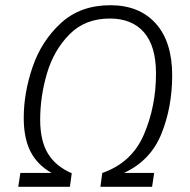

<svg xmlns="http://www.w3.org/2000/svg" viewBox="-20 -716 729 736"><path d="M640 -427Q640 -305 598.5 -202.5Q557 -100 455 -53H571L563 0H365L372 -53Q485 -92 531.5 -200Q578 -308 578 -434Q578 -539 532 -592Q486 -645 401 -645Q306 -645 246 -584Q186 -523 160 -434.5Q134 -346 134 -257Q134 -176 164 -127Q194 -78 255 -52L248 0H50L58 -53H178Q123 -84 97 -135Q71 -186 71 -264Q71 -360 105 -459.5Q139 -559 213.5 -627.5Q288 -696 403 -696Q514 -696 577 -626Q640 -556 640 -427Z"/></svg>

Font: FiraGO Light
Style: Italic
Weight: 300
Italic angle: -8°
Designer: bBox Type GmbH
Foundry: bBox Type GmbH
Version: Version 1.001